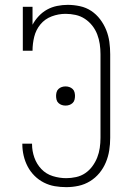

<svg xmlns="http://www.w3.org/2000/svg" viewBox="-20 -763 540 791"><path d="M253 8Q229 8 205.5 4Q182 0 160.5 -11Q139 -22 122 -39Q105 -56 94 -77Q83 -98 77.5 -121.5Q72 -145 72 -169Q72 -169 72 -169.5Q72 -170 72 -171H112Q112 -171 112 -170.5Q112 -170 112 -169Q112 -141 121.5 -114Q131 -87 150.5 -66.5Q170 -46 197.5 -37.5Q225 -29 253 -29Q273 -29 293.5 -33.5Q314 -38 331 -49.5Q348 -61 360.5 -78Q373 -95 380.5 -114Q388 -133 391 -153.5Q394 -174 394 -195V-540Q394 -561 391 -581.5Q388 -602 380.5 -621.5Q373 -641 360 -657.5Q347 -674 329.5 -685.5Q312 -697 291.5 -701.5Q271 -706 250 -706Q221 -706 193 -695.5Q165 -685 146.5 -662.5Q128 -640 121 -611.5Q114 -583 114 -554H74V-735H114V-661Q124 -680 139.5 -696.5Q155 -713 174 -723.5Q193 -734 215 -738.5Q237 -743 259 -743Q284 -743 309.5 -737.5Q335 -732 356 -718Q377 -704 392.5 -683.5Q408 -663 417.5 -639.5Q427 -616 430.5 -590.5Q434 -565 434 -540V-195Q434 -169 430 -143.5Q426 -118 416 -94Q406 -70 389.5 -50Q373 -30 351 -16.5Q329 -3 304 2.5Q279 8 253 8ZM250 -328Q242 -328 234.5 -330.5Q227 -333 221 -338.5Q215 -344 213 -352Q211 -360 211 -368Q211 -375 213 -383Q215 -391 221 -396.5Q227 -402 234.5 -404.5Q242 -407 250 -407Q258 -407 265.5 -404.5Q273 -402 279 -396.5Q285 -391 287 -383Q289 -375 289 -368Q289 -360 287 -352Q285 -344 279 -338.5Q273 -333 265.5 -330.5Q258 -328 250 -328Z"/></svg>

Font: Iosevka Slab Extralight
Style: Regular
Weight: 200
Monospace: yes
Designer: Belleve Invis
Foundry: Belleve Invis
Version: Version 11.1.1; ttfautohint (v1.8.3)